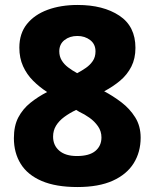

<svg xmlns="http://www.w3.org/2000/svg" viewBox="-20 -744 623 774"><path d="M293 -724Q396 -724 461 -681Q526 -638 526 -551Q526 -508 509.5 -475.5Q493 -443 464.5 -419Q436 -395 400 -376Q436 -357 469.5 -331.5Q503 -306 525 -271Q547 -236 547 -189Q547 -131 519 -86Q491 -41 434.5 -15.5Q378 10 292 10Q205 10 148 -14.5Q91 -39 63.5 -83.5Q36 -128 36 -187Q36 -237 54 -271Q72 -305 102.5 -329.5Q133 -354 170 -373Q139 -393 113.5 -418.5Q88 -444 73 -477Q58 -510 58 -552Q58 -609 88.5 -647Q119 -685 172 -704.5Q225 -724 293 -724ZM194 -193Q194 -158 219 -136.5Q244 -115 290 -115Q340 -115 364.5 -135.5Q389 -156 389 -190Q389 -215 375 -235Q361 -255 340.5 -269.5Q320 -284 300 -293L287 -301Q260 -288 239 -272.5Q218 -257 206 -237.5Q194 -218 194 -193ZM292 -599Q261 -599 240 -582.5Q219 -566 219 -537Q219 -517 228.5 -501Q238 -485 254.5 -472.5Q271 -460 291 -449Q310 -459 326.5 -470.5Q343 -482 354 -498Q365 -514 365 -537Q365 -566 343.5 -582.5Q322 -599 292 -599Z"/></svg>

Font: Noto Sans Khmer ExtraBold
Style: Regular
Weight: 800
Version: Version 2.003